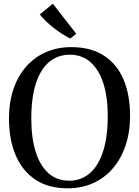

<svg xmlns="http://www.w3.org/2000/svg" viewBox="-20 -1006 751 1037"><path d="M349 11Q242 12 170.8 -36Q99.5 -84 64 -169Q28.5 -254 28.5 -364.5Q28.5 -454.5 53 -526Q77.5 -597.5 122.8 -648Q168 -698.5 229.5 -725Q291 -751.5 364.5 -751.5Q470.5 -751.5 541.2 -705.8Q612 -660 647.2 -576.5Q682.5 -493 682.5 -381Q682.5 -292 658 -219.8Q633.5 -147.5 589 -96Q544.5 -44.5 483.5 -17Q422.5 10.5 349 11ZM354 -30Q417 -30 463.8 -69.2Q510.5 -108.5 536.2 -186.8Q562 -265 562 -381Q562 -481 538.5 -555Q515 -629 469.2 -669.8Q423.5 -710.5 356.5 -710.5Q293.5 -710.5 247 -672.5Q200.5 -634.5 174.8 -557.8Q149 -481 149 -365Q149 -262 172.5 -186.8Q196 -111.5 241.5 -70.8Q287 -30 354 -30ZM359.5 -798Q340 -807 316.8 -822Q293.5 -837 270.5 -855Q247.5 -873 227.8 -892Q208 -911 195 -928L265.5 -986L391.5 -824L360.5 -798Z"/></svg>

Font: Merriweather 72pt
Style: Regular
Weight: 400
Version: Version 2.100